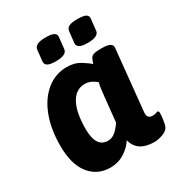

<svg xmlns="http://www.w3.org/2000/svg" viewBox="-170 -824 886 949"><g transform="rotate(-30 272.5 -350.0)"><path d="M397 -581Q364 -581 350.5 -589Q337 -597 338 -613L345 -677Q347 -694 362 -701.5Q377 -709 410 -709Q444 -709 457.5 -701.5Q471 -694 469 -677L462 -613Q459 -581 397 -581ZM215 -581Q182 -581 168.5 -589Q155 -597 156 -613L163 -677Q166 -709 228 -709Q261 -709 275 -701.5Q289 -694 287 -677L280 -613Q277 -581 215 -581ZM186 9Q113 9 68.5 -46.5Q24 -102 24 -208Q24 -304 52 -376.5Q80 -449 130.5 -489.5Q181 -530 246 -530Q289 -530 320 -511Q351 -492 367 -477Q373 -495 378 -505Q383 -515 395 -519.5Q407 -524 432 -524H444Q504 -524 501 -494L466 -147Q464 -126 471.5 -117.5Q479 -109 495 -109Q506 -109 513.5 -112Q521 -115 524 -115Q532 -115 532 -103Q532 -99 531 -84.5Q530 -70 525 -44Q520 -16 491.5 -4Q463 8 437 8Q391 8 362 -10Q333 -28 322 -68Q301 -35 265.5 -13Q230 9 186 9ZM242 -112Q266 -112 285.5 -129.5Q305 -147 320 -170L334 -305Q337 -336 339.5 -353Q342 -370 346 -386Q333 -397 317 -405Q301 -413 280 -413Q230 -413 202 -363Q174 -313 174 -217Q174 -112 242 -112Z"/></g></svg>

Font: Asap
Style: Bold Italic
Weight: 700
Italic angle: -6°
Designer: Pablo Cosgaya
Foundry: Omnibus-Type
Version: Version 3.001; ttfautohint (v1.8.3)